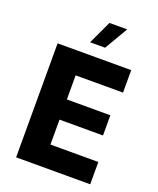

<svg xmlns="http://www.w3.org/2000/svg" viewBox="-164 -1010 909 1108"><g transform="rotate(20 290.0 -456.5)"><path d="M72 -700H524V-562H233V-414H500V-290H233V-137H527V0H72ZM313 -913H422L338 -770H246Z"/></g></svg>

Font: Chess Sans
Style: Bold
Weight: 700
Designer: Wolf Bōese
Foundry: Wolf Bōese
Version: Version 7.223